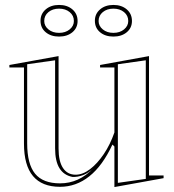

<svg xmlns="http://www.w3.org/2000/svg" viewBox="-20 -742 705 777"><path d="M223 14Q150 14 113.5 -29.5Q77 -73 77 -161V-469H18V-479L217 -515V-141Q217 -89 235 -62Q253 -35 286 -35Q315 -35 344.5 -57.5Q374 -80 400 -118.5Q426 -157 443 -206V-469H385V-479L583 -515V-32H642V-21L443 15V-149L435 -157Q395 -71 341.5 -28.5Q288 14 223 14ZM570 -498 457 -482V-2L570 -18ZM203 -498 90 -482V-162Q90 -78 122 -39Q154 0 223 0Q261 0 294.5 -15Q328 -30 359 -62Q339 -42 316.5 -33.5Q294 -25 273 -26Q238 -33 220.5 -61.5Q203 -90 203 -142ZM439 -722Q472 -722 493 -704Q514 -686 514 -657Q514 -629 493 -611.5Q472 -594 439 -594Q406 -594 385 -611.5Q364 -629 364 -658Q364 -686 385 -704Q406 -722 439 -722ZM439 -609Q465 -609 482 -623Q499 -637 499 -657Q499 -679 482 -693Q465 -707 439 -707Q413 -707 396 -693Q379 -679 379 -657Q379 -637 396 -623Q413 -609 439 -609ZM219 -722Q252 -722 273 -704Q294 -686 294 -657Q294 -629 273 -611.5Q252 -594 219 -594Q186 -594 165 -611.5Q144 -629 144 -658Q144 -686 165 -704Q186 -722 219 -722ZM219 -609Q245 -609 262 -623Q279 -637 279 -657Q279 -679 262 -693Q245 -707 219 -707Q193 -707 176 -693Q159 -679 159 -657Q159 -637 176 -623Q193 -609 219 -609Z"/></svg>

Font: Kalnia Glaze Thin Medium
Style: Regular
Weight: 500
Version: Version 1.110